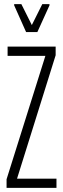

<svg xmlns="http://www.w3.org/2000/svg" viewBox="-20 -915 308 935"><path d="M12 0V-42L201 -643H17V-688H251V-646L63 -45H255V0ZM107 -759 49 -889V-895H84L135 -793L186 -895H221V-889L162 -759Z"/></svg>

Font: Saira UltraCondensed Light
Style: Regular
Weight: 300
Width: 1
Designer: Hector Gatti with collaboration of the Omnibus-Type team
Foundry: Omnibus-Type
Version: Version 1.101